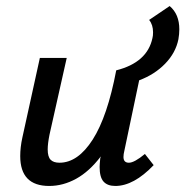

<svg xmlns="http://www.w3.org/2000/svg" viewBox="-20 -610 614 636"><path d="M574 -513Q574 -497 571 -480Q562 -435 527 -399Q492 -363 441 -344L392 -111Q389 -99 389 -90Q389 -71 407 -71Q425 -71 460 -100L489 -63Q423 6 362 6Q336 6 323 -8.5Q310 -23 310 -57Q310 -65 312 -85L314 -92Q276 -42 232.5 -18Q189 6 143 6Q47 6 47 -93Q47 -122 54 -154L112 -418H201L144 -164Q138 -134 138 -115Q138 -91 147.5 -81Q157 -71 177 -71Q238 -71 287 -147.5Q336 -224 365 -377Q468 -403 485 -484Q487 -491 487 -503Q487 -528 474 -544L542 -590Q574 -563 574 -513Z"/></svg>

Font: Ysabeau Infant Semibold
Style: Italic
Weight: 600
Italic angle: -12°
Designer: Christian Thalmann (Catharsis Fonts)
Version: Version 0.003